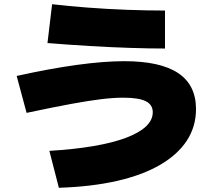

<svg xmlns="http://www.w3.org/2000/svg" viewBox="-20 -815 1040 910"><path d="M214 -100Q331 -107 422 -122.5Q513 -138 576 -161.5Q639 -185 671.5 -215.5Q704 -246 704 -283Q704 -319 670.5 -335.5Q637 -352 564 -352Q518 -352 460 -345Q402 -338 317.5 -322.5Q233 -307 106 -280L59 -455Q217 -490 345 -507.5Q473 -525 569 -525Q740 -525 824.5 -468.5Q909 -412 909 -298Q909 -215 865.5 -148.5Q822 -82 738.5 -33.5Q655 15 534.5 42.5Q414 70 259 75ZM762 -585Q689 -585 596.5 -588Q504 -591 403.5 -597Q303 -603 205 -611L227 -795Q304 -786 396 -779Q488 -772 583 -768.5Q678 -765 762 -765Z"/></svg>

Font: M PLUS 1 Thin Black
Style: Regular
Weight: 900
Version: Version 1.001